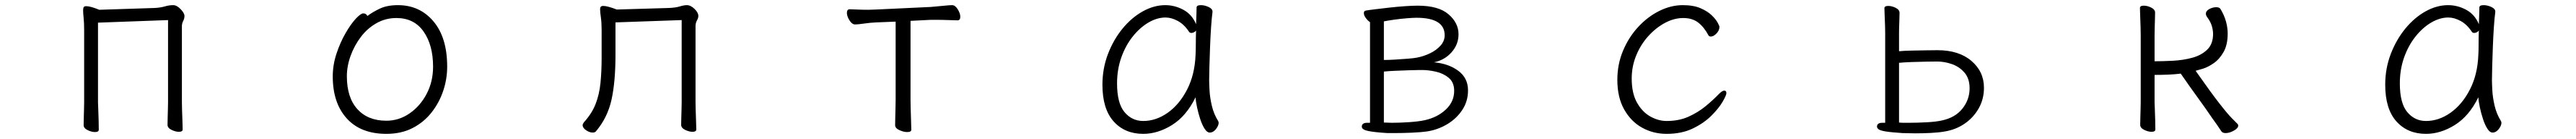

<svg xmlns="http://www.w3.org/2000/svg" viewBox="-20 -504 10040 540"><path d="M635 -426 362 -416V-106Q362 -100 363 -79Q364 -58 364.5 -35Q365 -12 365 0Q365 9 350 9Q337 9 321.5 1.5Q306 -6 306 -18Q306 -26 306.5 -44.5Q307 -63 307.5 -81Q308 -99 308 -106V-386Q308 -414 306 -433.5Q304 -453 304 -464Q304 -472 306 -476Q309 -480 316 -480Q325 -480 337 -476.5Q349 -473 358 -469.5Q367 -466 367 -466L582 -473Q605 -474 622 -479Q639 -484 655 -484Q669 -484 684 -468.5Q699 -453 699 -442Q699 -432 694 -422.5Q689 -413 689 -402V-107Q689 -101 689.5 -80Q690 -59 691 -36Q692 -13 692 -1Q692 8 677 8Q664 8 648.5 0.5Q633 -7 633 -19Q633 -27 633.5 -45.5Q634 -64 634.5 -82Q635 -100 635 -107Z M1412 -442Q1432 -457 1460.5 -470.5Q1489 -484 1531 -484Q1616 -484 1669.5 -421Q1723 -358 1723 -245Q1723 -197 1707.5 -151Q1692 -105 1662 -67Q1632 -29 1588 -6.5Q1544 16 1486 16Q1386 16 1331.5 -44Q1277 -104 1277 -207Q1277 -252 1291.5 -295.5Q1306 -339 1326.5 -374.5Q1347 -410 1366.5 -431Q1386 -452 1396 -452Q1407 -452 1412 -442ZM1486 -35Q1535 -35 1576.5 -63.5Q1618 -92 1643 -139.5Q1668 -187 1668 -245Q1668 -329 1631 -381.5Q1594 -434 1525 -434Q1483 -434 1447.5 -414Q1412 -394 1386.5 -360.5Q1361 -327 1346.5 -287Q1332 -247 1332 -208Q1332 -125 1373 -80Q1414 -35 1486 -35Z M2637 -426 2379 -417V-291Q2379 -186 2363.5 -116.5Q2348 -47 2303 6Q2299 11 2290 11Q2278 11 2264.5 2Q2251 -7 2251 -18Q2251 -22 2256 -29Q2287 -63 2301.5 -100Q2316 -137 2320.5 -181.5Q2325 -226 2325 -281V-387Q2325 -416 2322 -437Q2319 -458 2319 -468Q2319 -473 2321 -477Q2324 -481 2331 -481Q2340 -481 2352.5 -477.5Q2365 -474 2374.5 -470.5Q2384 -467 2384 -467L2587 -473Q2613 -474 2629.5 -479Q2646 -484 2657 -484Q2672 -484 2687 -469.5Q2702 -455 2702 -442Q2702 -434 2696.5 -424.5Q2691 -415 2691 -402V-107Q2691 -101 2691.5 -80Q2692 -59 2693 -36Q2694 -13 2694 -1Q2694 8 2679 8Q2666 8 2650.5 0.5Q2635 -7 2635 -19Q2635 -27 2635.5 -45Q2636 -63 2636.5 -81Q2637 -99 2637 -107Z M3471 -420 3396 -417Q3372 -416 3348 -412.5Q3324 -409 3313 -409Q3301 -409 3291 -425Q3281 -441 3281 -454Q3281 -468 3292 -468Q3300 -468 3320.5 -467Q3341 -466 3364 -466Q3372 -466 3380 -466.5Q3388 -467 3395 -467L3608 -477Q3633 -479 3657 -481.5Q3681 -484 3691 -484Q3703 -484 3713 -468Q3723 -452 3723 -439Q3723 -425 3712 -425Q3703 -425 3677.5 -426Q3652 -427 3626 -427H3609L3529 -423V-115Q3529 -109 3529.5 -86Q3530 -63 3531 -38Q3532 -13 3532 0Q3532 9 3516 9Q3502 9 3485.5 1.5Q3469 -6 3469 -18Q3469 -26 3469.5 -46.5Q3470 -67 3470.5 -87.5Q3471 -108 3471 -115Z M4706 -457Q4703 -435 4700.5 -398.5Q4698 -362 4696.5 -321.5Q4695 -281 4694 -246Q4693 -211 4693 -193Q4693 -180 4694.5 -152.5Q4696 -125 4703.5 -93Q4711 -61 4728 -34Q4730 -30 4730 -27Q4730 -16 4719.5 -2.5Q4709 11 4695 11Q4685 11 4675.5 -3.5Q4666 -18 4658.5 -40.5Q4651 -63 4646 -86Q4641 -109 4640 -126Q4604 -53 4548.5 -18.5Q4493 16 4436 16Q4364 16 4320.5 -32.5Q4277 -81 4277 -175Q4277 -238 4298.5 -294Q4320 -350 4355.5 -393Q4391 -436 4434.5 -460Q4478 -484 4522 -484Q4559 -484 4592.5 -466Q4626 -448 4642 -410Q4643 -433 4643.5 -450.5Q4644 -468 4644 -475Q4644 -484 4661 -484Q4675 -484 4690.5 -477Q4706 -470 4706 -459ZM4642 -386Q4640 -382 4634.5 -379Q4629 -376 4624 -376Q4618 -376 4615 -380Q4596 -409 4571 -422.5Q4546 -436 4523 -436Q4490 -436 4456.5 -416.5Q4423 -397 4395 -362Q4367 -327 4350.5 -280.5Q4334 -234 4334 -180Q4334 -103 4363 -68.5Q4392 -34 4436 -34Q4486 -34 4531.5 -66Q4577 -98 4607 -156Q4637 -214 4640 -291Q4641 -306 4641 -333.5Q4641 -361 4642 -386Z M5388 13Q5339 10 5313.5 5Q5288 0 5288 -12Q5288 -27 5309 -27H5320V-418Q5312 -423 5304 -433.5Q5296 -444 5296 -453Q5296 -462 5304 -463Q5315 -465 5340 -468Q5365 -471 5396 -474.5Q5427 -478 5456.5 -480Q5486 -482 5506 -482Q5587 -482 5626 -448.5Q5665 -415 5665 -371Q5665 -331 5637.5 -300.5Q5610 -270 5569 -262Q5626 -257 5664 -229Q5702 -201 5702 -153Q5702 -111 5680 -77.5Q5658 -44 5622.5 -22.5Q5587 -1 5546 6Q5519 10 5482.5 11.5Q5446 13 5416 13ZM5374 -271Q5392 -271 5418 -272.5Q5444 -274 5468 -276Q5492 -278 5502 -280Q5529 -285 5554 -297Q5579 -309 5595 -327Q5611 -345 5611 -367Q5611 -435 5501 -435Q5488 -435 5463 -433Q5438 -431 5413.5 -427.5Q5389 -424 5374 -421ZM5513 -232Q5496 -232 5470.5 -231Q5445 -230 5419 -229Q5393 -228 5374 -226V-28Q5381 -28 5389 -27.5Q5397 -27 5406 -27Q5437 -27 5473.5 -29.5Q5510 -32 5533 -37Q5583 -48 5615.5 -78.5Q5648 -109 5648 -151Q5648 -184 5627 -201.5Q5606 -219 5577 -225.5Q5548 -232 5524 -232Z M6709 -142Q6709 -134 6694.5 -109Q6680 -84 6651 -55Q6622 -26 6578.5 -5Q6535 16 6476 16Q6424 16 6380.5 -8Q6337 -32 6310.5 -79Q6284 -126 6284 -194Q6284 -254 6306 -306.5Q6328 -359 6365 -399Q6402 -439 6447.5 -461.5Q6493 -484 6539 -484Q6581 -484 6608.5 -472Q6636 -460 6652 -444.5Q6668 -429 6675 -416Q6682 -403 6682 -400Q6682 -386 6670.5 -374Q6659 -362 6648 -362Q6642 -362 6639 -367Q6622 -399 6599 -416.5Q6576 -434 6541 -434Q6505 -434 6469.5 -415Q6434 -396 6404.5 -363.5Q6375 -331 6357.5 -288.5Q6340 -246 6340 -199Q6340 -142 6360.5 -105.5Q6381 -69 6412.5 -51.5Q6444 -34 6476 -34Q6524 -34 6561 -50.5Q6598 -67 6627.5 -91Q6657 -115 6680 -139Q6693 -152 6701 -152Q6709 -152 6709 -142Z M7328 -375Q7328 -385 7327.5 -403.5Q7327 -422 7326 -441.5Q7325 -461 7325 -472Q7325 -481 7340 -481Q7354 -481 7369 -473.5Q7384 -466 7384 -454Q7384 -442 7383 -417.5Q7382 -393 7382 -375V-305Q7403 -307 7431.5 -307.5Q7460 -308 7487.5 -308.5Q7515 -309 7532 -309Q7615 -309 7664 -267.5Q7713 -226 7713 -163Q7713 -119 7692.5 -83Q7672 -47 7637.5 -23.5Q7603 0 7559 7Q7536 11 7505 12.5Q7474 14 7445 14Q7430 14 7417.5 13.5Q7405 13 7395 13Q7350 10 7329 6.5Q7308 3 7302 -2Q7296 -7 7296 -12Q7296 -27 7317 -27H7328ZM7382 -28Q7390 -27 7400 -27Q7410 -27 7422 -27Q7454 -27 7490.5 -29Q7527 -31 7549 -36Q7601 -47 7629 -82Q7657 -117 7657 -161Q7657 -199 7637 -222Q7617 -245 7588 -255Q7559 -265 7531 -265Q7515 -265 7487.5 -264.5Q7460 -264 7431.5 -263Q7403 -262 7382 -260Z M8324 -366Q8324 -376 8323.5 -397Q8323 -418 8322 -440Q8321 -462 8321 -473Q8321 -482 8336 -482Q8350 -482 8365 -474.5Q8380 -467 8380 -455Q8380 -447 8379.5 -430.5Q8379 -414 8378.5 -396Q8378 -378 8378 -366V-266Q8410 -266 8449.5 -268Q8489 -270 8524.5 -279.5Q8560 -289 8583 -311Q8606 -333 8606 -372Q8606 -387 8601 -403.5Q8596 -420 8584 -436Q8578 -444 8578 -450Q8578 -462 8591.5 -469Q8605 -476 8618 -476Q8631 -476 8635 -469Q8650 -444 8656.5 -420Q8663 -396 8663 -374Q8663 -330 8647 -302Q8631 -274 8608.5 -258.5Q8586 -243 8566 -237Q8546 -231 8538 -229Q8595 -148 8628.5 -105Q8662 -62 8679 -45Q8696 -28 8700 -24Q8704 -21 8704 -16Q8704 -6 8687 3.5Q8670 13 8655 13Q8644 13 8639 7Q8631 -5 8621 -19.5Q8611 -34 8602 -46Q8579 -80 8546.5 -124.5Q8514 -169 8480 -218Q8455 -215 8429 -214Q8403 -213 8378 -213V-107Q8378 -101 8379 -80Q8380 -59 8380.5 -36Q8381 -13 8381 -1Q8381 8 8366 8Q8353 8 8337.5 0.5Q8322 -7 8322 -19Q8322 -27 8322.5 -45.5Q8323 -64 8323.5 -82Q8324 -100 8324 -107Z M9706 -457Q9703 -435 9700.5 -398.5Q9698 -362 9696.5 -321.5Q9695 -281 9694 -246Q9693 -211 9693 -193Q9693 -180 9694.5 -152.5Q9696 -125 9703.5 -93Q9711 -61 9728 -34Q9730 -30 9730 -27Q9730 -16 9719.5 -2.5Q9709 11 9695 11Q9685 11 9675.5 -3.5Q9666 -18 9658.5 -40.5Q9651 -63 9646 -86Q9641 -109 9640 -126Q9604 -53 9548.5 -18.5Q9493 16 9436 16Q9364 16 9320.5 -32.5Q9277 -81 9277 -175Q9277 -238 9298.5 -294Q9320 -350 9355.5 -393Q9391 -436 9434.5 -460Q9478 -484 9522 -484Q9559 -484 9592.5 -466Q9626 -448 9642 -410Q9643 -433 9643.5 -450.5Q9644 -468 9644 -475Q9644 -484 9661 -484Q9675 -484 9690.5 -477Q9706 -470 9706 -459ZM9642 -386Q9640 -382 9634.5 -379Q9629 -376 9624 -376Q9618 -376 9615 -380Q9596 -409 9571 -422.5Q9546 -436 9523 -436Q9490 -436 9456.5 -416.5Q9423 -397 9395 -362Q9367 -327 9350.5 -280.5Q9334 -234 9334 -180Q9334 -103 9363 -68.5Q9392 -34 9436 -34Q9486 -34 9531.5 -66Q9577 -98 9607 -156Q9637 -214 9640 -291Q9641 -306 9641 -333.5Q9641 -361 9642 -386Z"/></svg>

Font: Moon Stars Kai T HW Light
Style: Regular
Weight: 300
Designer: GuiWonder
Version: Version 1.101